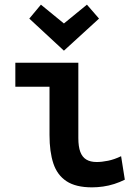

<svg xmlns="http://www.w3.org/2000/svg" viewBox="-20 -794 600 826"><path d="M376 12Q306 12 266 -14.5Q226 -41 209.5 -91Q193 -141 193 -213V-421H46V-524H317V-200Q317 -163 325.5 -140.5Q334 -118 351.5 -107.5Q369 -97 396 -97Q418 -97 445 -102.5Q472 -108 501 -122L517 -21Q495 -10 471.5 -2.5Q448 5 423.5 8.5Q399 12 376 12ZM255 -576 106 -714 156 -774 255 -693 354 -774 406 -714Z"/></svg>

Font: Ubuntu Sans Mono SemiBold
Style: Regular
Weight: 600
Monospace: yes
Designer: Dalton Maag Ltd
Foundry: Dalton Maag Ltd
Version: Version 1.006